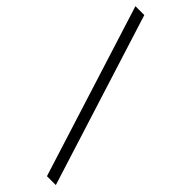

<svg xmlns="http://www.w3.org/2000/svg" viewBox="-303 -755 979 979"><g transform="rotate(45 186.0 -266.0)"><path d="M363 200H299L5 -732H69Z"/></g></svg>

Font: Economica
Style: Regular
Weight: 400
Designer: Vicente Lamonaca
Foundry: Vicente Lamonaca
Version: Version 1.101